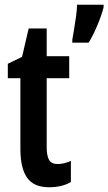

<svg xmlns="http://www.w3.org/2000/svg" viewBox="-20 -780 457 810"><path d="M223 -88Q249 -88 279 -101V-12Q260 -1 237 4.5Q214 10 187 10Q123 10 94.5 -30Q66 -70 66 -152V-450H13V-511L73 -540L101 -660H177V-543H272V-450H177V-159Q177 -123 187 -105.5Q197 -88 223 -88ZM417 -749Q408 -714 390 -671.5Q372 -629 354 -600H285V-612Q287 -625 292 -653.5Q297 -682 301 -712Q305 -742 305 -760H417Z"/></svg>

Font: Noto Sans Arabic ExtCond SemBd
Style: Regular
Weight: 600
Width: 2
Designer: Monotype Design Team, Nadine Chahine, Nizar Qandah and Khaled Hosny
Foundry: Monotype Imaging Inc.
Version: Version 2.012; ttfautohint (v1.8.4.7-5d5b)